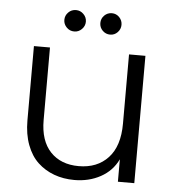

<svg xmlns="http://www.w3.org/2000/svg" viewBox="-52 -763 737 820"><g transform="rotate(5 316.5 -353.0)"><path d="M553.2 -545.9V0H482.9V-96.2Q458.5 -45.4 408.7 -18.3Q358.9 8.8 296.9 8.8Q249.5 8.8 209.7 -5.9Q169.9 -20.5 139.6 -48.8Q109.4 -77.1 92.3 -122.8Q75.2 -168.5 75.2 -227.1V-545.9H144V-234.9Q144 -146 188.7 -98.9Q233.4 -51.8 310.1 -51.8Q389.2 -51.8 436 -102.1Q482.9 -152.3 482.9 -249V-545.9ZM241.2 -623Q221.7 -623 208.3 -636.7Q194.8 -650.4 194.8 -668.9Q194.8 -687.5 208.3 -701.2Q221.7 -714.8 241.2 -714.8Q259.8 -714.8 273.4 -701.2Q287.1 -687.5 287.1 -668.9Q287.1 -650.4 273.4 -636.7Q259.8 -623 241.2 -623ZM395 -623Q376 -623 362.5 -636.5Q349.1 -649.9 349.1 -668.9Q349.1 -688 362.5 -701.4Q376 -714.8 395 -714.8Q413.6 -714.8 426.8 -701.2Q439.9 -687.5 439.9 -668.9Q439.9 -650.4 426.8 -636.7Q413.6 -623 395 -623Z"/></g></svg>

Font: SVN-Poppins Light
Style: Regular
Weight: 300
Designer: Ninad Kale (Devanagari), Jonny Pinhorn (Latin)
Foundry: Indian Type Foundry
Version: Version 3.002 2017